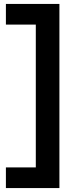

<svg xmlns="http://www.w3.org/2000/svg" viewBox="-20 -763 392 976"><path d="M282 193V-743H10V-638H162V88H10V193Z"/></svg>

Font: Zen Dots
Style: Regular
Weight: 400
Designer: Yoshimichi Ohira
Foundry: A-1 Corp ZenFonts
Version: Version 1.000; ttfautohint (v1.8.3)